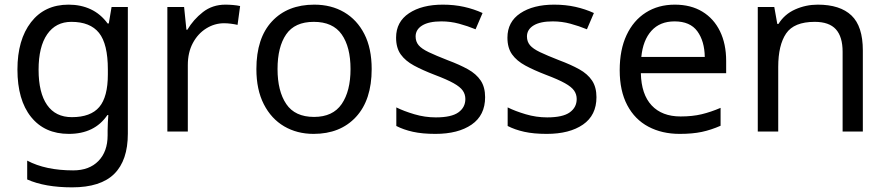

<svg xmlns="http://www.w3.org/2000/svg" viewBox="-20 -566 3813 826"><path d="M275 -546Q328 -546 370.5 -526Q413 -506 443 -465H448L460 -536H530V9Q530 124 471.5 182Q413 240 290 240Q232 240 183.5 231.5Q135 223 97 206V125Q176 167 295 167Q364 167 403.5 126.5Q443 86 443 16V-5Q443 -17 444 -39.5Q445 -62 446 -71H442Q414 -30 372.5 -10Q331 10 276 10Q172 10 113.5 -63Q55 -136 55 -267Q55 -395 113.5 -470.5Q172 -546 275 -546ZM287 -472Q220 -472 183 -418.5Q146 -365 146 -266Q146 -167 182.5 -114.5Q219 -62 289 -62Q370 -62 407 -105.5Q444 -149 444 -246V-267Q444 -377 406 -424.5Q368 -472 287 -472Z M950 -546Q965 -546 982.5 -544.5Q1000 -543 1013 -540L1002 -459Q989 -462 973.5 -464Q958 -466 944 -466Q903 -466 867 -443.5Q831 -421 809.5 -380.5Q788 -340 788 -286V0H700V-536H772L782 -438H786Q812 -482 853 -514Q894 -546 950 -546Z M1579 -269Q1579 -136 1511.5 -63Q1444 10 1329 10Q1258 10 1202.5 -22.5Q1147 -55 1115 -117.5Q1083 -180 1083 -269Q1083 -402 1150 -474Q1217 -546 1332 -546Q1405 -546 1460.5 -513.5Q1516 -481 1547.5 -419.5Q1579 -358 1579 -269ZM1174 -269Q1174 -174 1211.5 -118.5Q1249 -63 1331 -63Q1412 -63 1450 -118.5Q1488 -174 1488 -269Q1488 -364 1450 -418Q1412 -472 1330 -472Q1248 -472 1211 -418Q1174 -364 1174 -269Z M2067 -148Q2067 -70 2009 -30Q1951 10 1853 10Q1797 10 1756.5 1Q1716 -8 1685 -24V-104Q1717 -88 1762.5 -74.5Q1808 -61 1855 -61Q1922 -61 1952 -82.5Q1982 -104 1982 -140Q1982 -160 1971 -176Q1960 -192 1931.5 -208Q1903 -224 1850 -244Q1798 -264 1761 -284Q1724 -304 1704 -332Q1684 -360 1684 -404Q1684 -472 1739.5 -509Q1795 -546 1885 -546Q1934 -546 1976.5 -536.5Q2019 -527 2056 -510L2026 -440Q1992 -454 1955 -464Q1918 -474 1879 -474Q1825 -474 1796.5 -456.5Q1768 -439 1768 -409Q1768 -387 1781 -371.5Q1794 -356 1824.5 -341.5Q1855 -327 1906 -307Q1957 -288 1993 -268Q2029 -248 2048 -219.5Q2067 -191 2067 -148Z M2546 -148Q2546 -70 2488 -30Q2430 10 2332 10Q2276 10 2235.5 1Q2195 -8 2164 -24V-104Q2196 -88 2241.5 -74.5Q2287 -61 2334 -61Q2401 -61 2431 -82.5Q2461 -104 2461 -140Q2461 -160 2450 -176Q2439 -192 2410.5 -208Q2382 -224 2329 -244Q2277 -264 2240 -284Q2203 -304 2183 -332Q2163 -360 2163 -404Q2163 -472 2218.5 -509Q2274 -546 2364 -546Q2413 -546 2455.5 -536.5Q2498 -527 2535 -510L2505 -440Q2471 -454 2434 -464Q2397 -474 2358 -474Q2304 -474 2275.5 -456.5Q2247 -439 2247 -409Q2247 -387 2260 -371.5Q2273 -356 2303.5 -341.5Q2334 -327 2385 -307Q2436 -288 2472 -268Q2508 -248 2527 -219.5Q2546 -191 2546 -148Z M2883 -546Q2952 -546 3001.5 -516Q3051 -486 3077.5 -431.5Q3104 -377 3104 -304V-251H2737Q2739 -160 2783.5 -112.5Q2828 -65 2908 -65Q2959 -65 2998.5 -74.5Q3038 -84 3080 -102V-25Q3039 -7 2999 1.5Q2959 10 2904 10Q2828 10 2769.5 -21Q2711 -52 2678.5 -113.5Q2646 -175 2646 -264Q2646 -352 2675.5 -415Q2705 -478 2758.5 -512Q2812 -546 2883 -546ZM2882 -474Q2819 -474 2782.5 -433.5Q2746 -393 2739 -321H3012Q3011 -389 2980 -431.5Q2949 -474 2882 -474Z M3498 -546Q3594 -546 3643 -499.5Q3692 -453 3692 -349V0H3605V-343Q3605 -408 3576 -440Q3547 -472 3485 -472Q3396 -472 3362 -422Q3328 -372 3328 -278V0H3240V-536H3311L3324 -463H3329Q3355 -505 3401 -525.5Q3447 -546 3498 -546Z"/></svg>

Font: Noto Sans Ol Chiki
Style: Regular
Weight: 400
Designer: Monotype Design Team, Lewis McGuffie
Foundry: Monotype Imaging Inc.
Version: Version 2.003